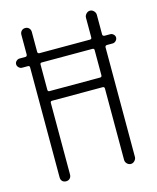

<svg xmlns="http://www.w3.org/2000/svg" viewBox="-110 -807 721 884"><g transform="rotate(-15 250.0 -365.0)"><path d="M369.1 -557.6H127.9Q120.1 -557.6 120.1 -549.8V-429.7Q120.1 -420.9 127.9 -420.9H369.1Q377.9 -420.9 377.9 -429.7V-549.8Q377.9 -557.6 369.1 -557.6ZM34.2 -557.6Q25.4 -557.6 18.6 -564.5Q11.7 -571.3 11.7 -580.1Q11.7 -588.9 18.6 -595.2Q25.4 -601.6 34.2 -601.6H61.5Q69.3 -601.6 70.3 -610.4V-705.1Q70.3 -715.8 77.1 -723.1Q84 -730.5 95.2 -730.5Q106.4 -730.5 113.3 -723.1Q120.1 -715.8 120.1 -705.1V-610.4Q120.1 -602.5 127.9 -601.6H369.1Q377.9 -601.6 377.9 -610.4V-704.1Q377.9 -713.9 385.7 -722.2Q393.6 -730.5 403.8 -730.5Q414.1 -730.5 421.9 -722.2Q429.7 -713.9 429.7 -704.1V-610.4Q429.7 -602.5 439.5 -601.6H465.8Q474.6 -601.6 481.4 -595.2Q488.3 -588.9 488.3 -580.1Q488.3 -571.3 481.4 -564.5Q474.6 -557.6 465.8 -557.6H439.5Q430.7 -557.6 429.7 -549.8V-26.4Q429.7 -16.6 421.9 -8.3Q414.1 0 403.8 0Q393.6 0 385.7 -7.8Q377.9 -15.6 377.9 -26.4V-366.2Q377.9 -375 369.1 -375H127.9Q120.1 -375 120.1 -366.2V-25.4Q120.1 -14.6 113.3 -7.3Q106.4 0 95.2 0Q84 0 77.1 -6.8Q70.3 -13.7 70.3 -25.4V-549.8Q70.3 -557.6 61.5 -557.6Z"/></g></svg>

Font: Rounded-X Mgen+ 2m light
Style: Regular
Weight: 200
Designer: [Source Han Sans]
Ryoko NISHIZUKA  (kana & ideographs); Paul D. Hunt (Latin, Greek & Cyrillic); Wenlong ZHANG  (bopomofo
Version: Version 1.059.20150602